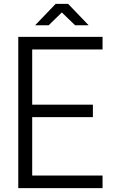

<svg xmlns="http://www.w3.org/2000/svg" viewBox="-20 -970 589 990"><path d="M74.2 -779.8H508.8V-714.8H146V-430.2H459V-366.2H146V-64.9H508.8V0H74.2ZM231 -839.8H161.1L267.1 -950.2H331.1L437 -839.8H367.2L298.8 -905.8Z"/></svg>

Font: Cooper Hewitt
Style: Book
Weight: 705
Designer: Village Type and Design LLC
Foundry: Cooper Hewitt Smithsonian Design Museum
Version: 1.000